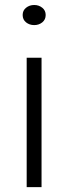

<svg xmlns="http://www.w3.org/2000/svg" viewBox="-20 -768 280 788"><path d="M120.5 -665Q101 -665 87 -676.2Q73 -687.5 73 -706.5Q73 -725 87 -736.2Q101 -747.5 120.5 -747.5Q139.5 -747.5 153.5 -736.2Q167.5 -725 167.5 -706.5Q167.5 -687.5 153.5 -676.2Q139.5 -665 120.5 -665ZM89.5 0V-531H150.5V0Z"/></svg>

Font: Epilogue Light
Style: Regular
Weight: 300
Designer: Tyler Finck
Foundry: Etcetera Type Co
Version: Version 2.111; ttfautohint (v1.8.3)